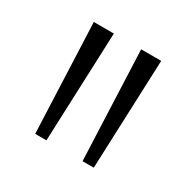

<svg xmlns="http://www.w3.org/2000/svg" viewBox="-90 -897 517 518"><g transform="rotate(30 169.0 -638.0)"><path d="M78 -467.5 64 -808H126.5L113 -467.5ZM225.5 -467.5 211.5 -808H274L260.5 -467.5Z"/></g></svg>

Font: Encode Sans SemiCondensed SemiCondensed Light
Style: Regular
Weight: 300
Width: 4
Designer: Multiple Designers
Foundry: Impallari Type
Version: Version 3.000; ttfautohint (v1.8.3) -l 8 -r 50 -G 200 -x 14 